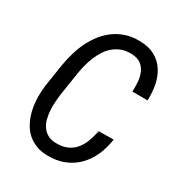

<svg xmlns="http://www.w3.org/2000/svg" viewBox="-173 -838 901 965"><g transform="rotate(30 277.5 -355.5)"><path d="M491.7 -226.1 405.8 -225.1C400.9 -202.1 394.5 -181.2 387.2 -161.1C379.9 -141.1 369.6 -124 357.4 -109.9C345.2 -95.2 329.6 -84 311.5 -76.2C293.5 -68.4 271 -64.9 245.1 -65.9C226.1 -66.4 210.4 -70.8 198.2 -78.6C185.5 -85.9 175.3 -95.7 167.5 -107.9C159.2 -119.6 153.3 -133.3 149.9 -148.4C146 -163.6 143.6 -179.7 142.6 -195.8C141.6 -211.9 141.6 -228.5 143.1 -244.6C144 -260.7 145.5 -275.4 147.5 -289.1L168 -421.9C170.4 -439 174.3 -456.1 178.7 -474.1C183.1 -491.7 189 -508.8 195.8 -525.4C202.6 -542 210.9 -557.6 220.7 -572.8C230 -587.4 241.2 -600.1 254.4 -610.8C267.6 -621.6 282.2 -629.9 298.3 -636.2C314.5 -642.1 333 -644.5 353.5 -644C377 -643.6 395.5 -638.2 408.7 -628.4C421.9 -618.7 432.1 -606 439 -590.8C445.8 -575.7 450.2 -558.6 451.7 -539.6C453.1 -520.5 453.1 -501.5 452.6 -482.4L540.5 -481.9C542 -513.7 539.6 -543.5 534.2 -572.3C528.3 -600.6 518.1 -625.5 503.9 -647.5C489.7 -669.4 470.7 -687 446.8 -700.2C422.9 -713.4 393.6 -720.2 358.9 -720.7C330.1 -721.2 304.2 -717.8 280.3 -710.4C256.3 -702.6 234.9 -691.9 215.8 -678.2C196.3 -664.1 178.7 -647.5 163.6 -628.4C148.4 -609.4 135.3 -588.4 124 -565.9C112.8 -543.5 104 -520 96.7 -495.1C89.4 -470.2 83.5 -445.8 79.6 -420.9L59.1 -289.6C56.2 -267.6 54.7 -244.6 55.2 -221.7C55.7 -198.2 58.1 -175.8 62.5 -153.8C66.9 -131.8 73.7 -111.3 83 -91.8C92.3 -71.8 104 -54.7 118.2 -40C132.3 -25.4 149.9 -13.7 169.9 -4.9C189.9 4.4 213.4 9.3 240.2 9.8C276.9 10.7 310.1 5.4 338.9 -6.3C367.7 -17.6 392.6 -34.2 413.6 -55.2C434.6 -76.2 451.7 -101.6 464.8 -130.9C478 -160.2 486.8 -191.9 491.7 -226.1Z"/></g></svg>

Font: Roboto Condensed
Style: Italic
Weight: 400
Designer: Google
Version: Version 1.000;PS 001.000;hotconv 1.0.88;makeotf.lib2.5.64775